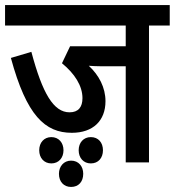

<svg xmlns="http://www.w3.org/2000/svg" viewBox="-22 -642 691 759"><path d="M567 -541H649V-622H-2V-541H475V-459H255L223 -392C273 -351 304 -303 304 -254C304 -219 288 -198 253 -198C190 -198 146 -272 102 -437L21 -413C83 -185 156 -117 262 -117C346 -117 395 -165 395 -242C395 -296 369 -345 329 -382C344 -381 360 -380 379 -380H475V0H567ZM289 -48C289 -18 308 4 337 4C367 4 385 -18 385 -48C385 -78 367 -100 337 -100C308 -100 289 -78 289 -48ZM133 -48C133 -18 152 4 181 4C210 4 229 -18 229 -48C229 -78 210 -100 181 -100C152 -100 133 -78 133 -48ZM211 45C211 76 230 97 259 97C289 97 307 76 307 45C307 16 289 -7 259 -7C230 -7 211 16 211 45Z"/></svg>

Font: Noto Sans Devanagari Condensed Medium
Style: Regular
Weight: 500
Width: 3
Designer: Jelle Bosma - Monotype Design Team
Foundry: Monotype Imaging Inc.
Version: Version 2.004